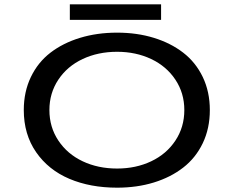

<svg xmlns="http://www.w3.org/2000/svg" viewBox="-20 -857 1090 888"><path d="M303 -837H725V-765H303ZM521.5 11Q397.5 11 300.8 -30Q204 -71 147 -153.2Q90 -235.5 90 -348Q90 -432.5 122.8 -500.8Q155.5 -569 213.5 -613.5Q271.5 -658 350.2 -682Q429 -706 521.5 -706Q613.5 -706 691.5 -682Q769.5 -658 827.2 -613.5Q885 -569 917.8 -500.8Q950.5 -432.5 950.5 -348Q950.5 -263 917.8 -194.8Q885 -126.5 827.2 -81.8Q769.5 -37 691.5 -13Q613.5 11 521.5 11ZM521.5 -77.5Q608.5 -77.5 679.2 -111Q750 -144.5 791.2 -206.8Q832.5 -269 832.5 -348Q832.5 -426.5 791.2 -488.5Q750 -550.5 679.2 -584Q608.5 -617.5 521.5 -617.5Q433.5 -617.5 362.2 -584Q291 -550.5 249.8 -488.5Q208.5 -426.5 208.5 -348Q208.5 -269 250 -206.8Q291.5 -144.5 362.5 -111Q433.5 -77.5 521.5 -77.5Z"/></svg>

Font: League Mono Extended
Style: Regular
Weight: 400
Width: 9
Designer: Tyler Finck
Foundry: The League of Moveable Type / Tyler Finck
Version: Version 2.210